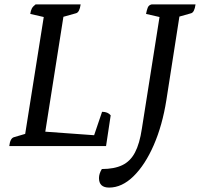

<svg xmlns="http://www.w3.org/2000/svg" viewBox="-20 -661 905 869"><path d="M22 0Q26 -35 43 -40L94 -55L178 -584L117 -598Q119 -613 124 -622.5Q129 -632 141 -641H345Q340 -605 324 -601L267 -585L185 -65L406 -49L442 -155Q468 -155 481 -139L460 0ZM474 188Q428 188 428 145Q428 125 441 104Q497 104 533.5 86.5Q570 69 591 29Q612 -11 622 -78L702 -584L641 -598Q644 -614 648.5 -626Q653 -638 666 -641H865Q860 -605 845 -601L792 -586L733 -208Q715 -94 676 -4.5Q637 85 584.5 136.5Q532 188 474 188Z"/></svg>

Font: Petrona Medium
Style: Italic
Weight: 500
Italic angle: -9°
Designer: Ringo R. Seeber
Foundry: Ringo R. Seeber
Version: Version 2.001; ttfautohint (v1.8.3)